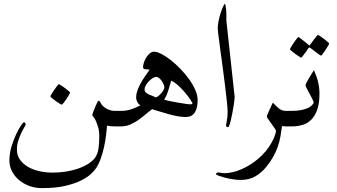

<svg xmlns="http://www.w3.org/2000/svg" viewBox="-20 -657 1753 998"><path d="M600.6 0H576.7Q565.9 0 554.7 -1Q543.5 -2 536.1 -3.9Q534.7 18.6 531 48.3Q527.3 78.1 520.5 108.6Q513.7 139.2 503.4 168Q493.2 196.8 479 217.8Q471.2 229.5 453.1 246.8Q435.1 264.2 402.1 280.8Q369.1 297.4 319.3 309.1Q269.5 320.8 197.8 320.8Q163.1 320.8 132.6 309.6Q102.1 298.3 79.1 279.1Q56.2 259.8 42.5 233.6Q28.8 207.5 28.8 177.7Q28.8 140.1 39.8 104.5Q50.8 68.8 64 40.8Q77.1 12.7 89.1 -4.4Q101.1 -21.5 103 -21.5Q108.4 -21.5 110.8 -18.1Q113.3 -14.6 113.3 -10.3Q113.3 -6.8 106.2 4.9Q99.1 16.6 90.6 34.4Q82 52.2 75 74.2Q67.9 96.2 67.9 120.1Q67.9 150.9 84 173.3Q100.1 195.8 126.2 210.7Q152.3 225.6 185.3 232.9Q218.3 240.2 253.4 240.2Q289.1 240.2 322.8 234.9Q356.4 229.5 385.5 219.5Q414.6 209.5 436.8 195.6Q459 181.6 472.7 165Q487.3 145 491.7 116.7Q496.1 88.4 496.1 51.8Q496.1 21.5 489 0.5Q481.9 -20.5 475.1 -35.6Q471.2 -43 465.3 -50Q459.5 -57.1 459.5 -59.1Q459.5 -61.5 464.1 -74Q468.8 -86.4 474.1 -99.4Q479.5 -112.3 484.6 -122.8Q489.7 -133.3 491.2 -133.3Q497.6 -133.3 502.9 -122.6Q505.4 -116.7 511.7 -109.4Q518.1 -102.1 527.8 -95.7Q537.6 -89.4 549.8 -85Q562 -80.6 576.7 -80.6H600.6Q612.8 -80.6 619.9 -76.9Q627 -73.2 630.6 -67.9Q634.3 -62.5 635.3 -55.4Q636.2 -48.3 636.2 -40.5Q636.2 -32.7 635.3 -25.6Q634.3 -18.6 630.6 -12.9Q627 -7.3 619.9 -3.7Q612.8 0 600.6 0ZM344.2 -175.8Q344.2 -173.3 338.4 -163.3Q332.5 -153.3 325.2 -142.1Q317.9 -130.9 310.3 -121.8Q302.7 -112.8 300.3 -112.8Q298.8 -112.8 289.6 -118.7Q280.3 -124.5 269.8 -131.8Q259.3 -139.2 250.7 -146.2Q242.2 -153.3 242.2 -156.2Q242.2 -158.7 248.3 -168.7Q254.4 -178.7 262 -189.9Q269.5 -201.2 276.6 -210.2Q283.7 -219.2 285.6 -219.2Q288.1 -219.2 297.9 -213.1Q307.6 -207 317.9 -199.2Q328.1 -191.4 336.2 -184.3Q344.2 -177.2 344.2 -175.8Z M1007.3 -137.2Q1007.3 -95.2 992.4 -72Q977.5 -48.8 943.8 -48.8Q925.3 -48.8 902.3 -53Q879.4 -57.1 856 -63.7Q832.5 -70.3 810.3 -77.4Q788.1 -84.5 770.5 -89.4Q752 -75.7 733.9 -60.3Q715.8 -44.9 696.5 -31.5Q677.2 -18.1 655.5 -9Q633.8 0 608.9 0H585Q572.8 0 565.7 -3.7Q558.6 -7.3 555.2 -12.9Q551.8 -18.6 550.8 -25.6Q549.8 -32.7 549.8 -40.5Q549.8 -48.3 550.8 -55.4Q551.8 -62.5 555.2 -67.9Q558.6 -73.2 565.7 -76.9Q572.8 -80.6 585 -80.6H608.9Q638.7 -80.6 664.3 -89.6Q689.9 -98.6 710 -109.4Q700.2 -114.7 693.8 -127Q687.5 -139.2 687.5 -150.4Q687.5 -166.5 693.4 -183.8Q699.2 -201.2 708.7 -219.5Q718.3 -237.8 731.2 -256.6Q744.1 -275.4 757.8 -294.4Q750.5 -296.4 744.4 -296.9Q738.3 -297.4 732.4 -297.4Q728.5 -297.4 726.1 -300.8Q723.6 -304.2 723.6 -307.6Q723.6 -317.9 728 -331.8Q732.4 -345.7 740.2 -358.2Q748 -370.6 758.3 -379.4Q768.6 -388.2 780.3 -388.2Q796.4 -388.2 819.6 -376.2Q842.8 -364.3 868.2 -344.2Q893.6 -324.2 918.5 -298.3Q943.4 -272.5 963.1 -244.9Q982.9 -217.3 995.1 -189.2Q1007.3 -161.1 1007.3 -137.2ZM981 -120.1Q973.1 -134.3 960.4 -151.9Q947.8 -169.4 932.6 -186.3Q917.5 -203.1 901.1 -217.3Q884.8 -231.4 870.1 -237.8Q865.7 -225.1 862.3 -212.4Q858.9 -199.7 855 -187.3Q851.1 -174.8 845.9 -162.8Q840.8 -150.9 833 -139.6Q840.3 -136.2 859.4 -132.3Q878.4 -128.4 900.4 -124.5Q922.4 -120.6 941.9 -117.7Q961.4 -114.7 970.7 -114.7Q977.5 -114.7 981 -120.1ZM793.5 -257.3Q783.7 -257.3 772.9 -250.5Q762.2 -243.7 752.9 -233.9Q743.7 -224.1 737.5 -212.9Q731.4 -201.7 731.4 -192.9Q731.4 -182.6 737.5 -176.8Q743.7 -170.9 752.4 -166.7Q761.2 -162.6 770.8 -159.2Q780.3 -155.8 788.1 -150.4Q793.9 -150.9 802 -157Q810.1 -163.1 817.4 -171.4Q824.7 -179.7 829.6 -188.5Q834.5 -197.3 834.5 -203.1Q834.5 -209 830.6 -218.3Q826.7 -227.5 820.6 -236.3Q814.5 -245.1 807.1 -251.2Q799.8 -257.3 793.5 -257.3Z M1199.7 -153.3Q1199.7 -147.9 1198.2 -134.3Q1196.8 -120.6 1193.8 -103.3Q1190.9 -85.9 1187.3 -66.9Q1183.6 -47.9 1179.9 -32.2Q1176.3 -16.6 1172.4 -6.3Q1168.5 3.9 1165.5 3.9Q1154.8 3.9 1154.8 -6.3Q1154.8 -9.8 1158.9 -28.1Q1163.1 -46.4 1163.1 -75.2Q1163.1 -93.3 1159.2 -130.1Q1155.3 -167 1149.7 -212.6Q1144 -258.3 1137.5 -307.4Q1130.9 -356.4 1125 -398.9Q1119.1 -441.4 1115.5 -472.4Q1111.8 -503.4 1111.8 -512.2Q1111.8 -526.9 1116.2 -548.1Q1120.6 -569.3 1126.7 -588.6Q1132.8 -607.9 1139.4 -622.1Q1146 -636.2 1149.4 -637.2Q1150.9 -635.3 1152.1 -628.9Q1153.3 -622.6 1154.3 -614.7Q1155.3 -606.9 1156 -598.9Q1156.7 -590.8 1156.7 -585.9V-549.3Z M1489.7 0H1465.8Q1460.4 0 1456.1 -0.7Q1451.7 -1.5 1445.8 -1.5Q1442.4 25.4 1437.7 52.2Q1433.1 79.1 1423.8 105.7Q1414.6 132.3 1399.9 158.4Q1385.3 184.6 1363.3 211.4Q1338.9 241.2 1306.9 259.8Q1274.9 278.3 1230.5 278.3Q1212.4 278.3 1190.2 274.9Q1168 271.5 1148.7 266.4Q1129.4 261.2 1116.2 256.3Q1103 251.5 1103 248Q1103 244.1 1106.7 241.7Q1110.4 239.3 1113.3 239.3Q1113.8 239.3 1117.7 239.7Q1121.6 240.2 1126.7 241Q1131.8 241.7 1137.5 242.4Q1143.1 243.2 1147.5 243.2Q1166 243.2 1189.2 238Q1212.4 232.9 1238.3 221.4Q1264.2 210 1291 191.9Q1317.9 173.8 1343.3 148.4Q1364.7 127 1378.2 106.4Q1391.6 85.9 1399.7 68.8Q1407.7 51.8 1411.1 39.8Q1414.6 27.8 1414.6 23.9Q1414.6 20 1407 8.8Q1399.4 -2.4 1390.4 -14.6Q1381.3 -26.9 1374 -37.6Q1366.7 -48.3 1366.7 -51.8Q1366.7 -53.2 1370.8 -63Q1375 -72.8 1380.1 -84.5Q1385.3 -96.2 1390.4 -107.2Q1395.5 -118.2 1397 -121.1H1400.9Q1413.6 -106.4 1429.4 -93.5Q1445.3 -80.6 1465.8 -80.6H1489.7Q1502 -80.6 1509 -76.9Q1516.1 -73.2 1519.8 -67.9Q1523.4 -62.5 1524.4 -55.4Q1525.4 -48.3 1525.4 -40.5Q1525.4 -32.7 1524.4 -25.6Q1523.4 -18.6 1519.8 -12.9Q1516.1 -7.3 1509 -3.7Q1502 0 1489.7 0Z M1640.6 -169.9Q1640.6 -121.1 1629.4 -88.4Q1618.2 -55.7 1598.9 -35.9Q1579.6 -16.1 1553.5 -8.1Q1527.3 0 1497.1 0H1473.1Q1460.9 0 1453.9 -3.7Q1446.8 -7.3 1443.4 -12.9Q1439.9 -18.6 1439 -25.6Q1438 -32.7 1438 -40.5Q1438 -48.3 1439 -55.4Q1439.9 -62.5 1443.4 -67.9Q1446.8 -73.2 1453.9 -76.9Q1460.9 -80.6 1473.1 -80.6H1497.1Q1524.9 -80.6 1546.4 -85Q1567.9 -89.4 1583 -96.7Q1596.7 -104 1603.5 -112.1Q1610.4 -120.1 1610.4 -124.5Q1610.4 -128.4 1603.8 -141.6Q1597.2 -154.8 1589.4 -169.7Q1581.5 -184.6 1574.7 -197Q1567.9 -209.5 1567.9 -212.9Q1567.9 -217.3 1574 -229.2Q1580.1 -241.2 1587.9 -253.9Q1595.7 -266.6 1602.8 -278.1Q1609.9 -289.6 1611.8 -292Q1626.5 -259.8 1633.5 -230.2Q1640.6 -200.7 1640.6 -169.9ZM1690.9 -431.2Q1690.9 -428.7 1685.1 -418.5Q1679.2 -408.2 1671.9 -397Q1664.6 -385.7 1657.7 -376.7Q1650.9 -367.7 1648.4 -367.7Q1647 -367.7 1638.4 -373.8Q1629.9 -379.9 1619.6 -387.7Q1607.9 -396 1593.3 -407.7Q1590.8 -410.2 1588.4 -410.2Q1586.4 -410.2 1584 -407.7Q1574.2 -393.6 1566.4 -382.3Q1559.1 -372.6 1553.2 -365Q1547.4 -357.4 1545.4 -357.4Q1543.5 -357.4 1534.2 -363.5Q1524.9 -369.6 1514.4 -377.2Q1503.9 -384.8 1495.6 -391.8Q1487.3 -398.9 1487.3 -400.9Q1487.3 -403.3 1493.4 -413.6Q1499.5 -423.8 1507.3 -435.1Q1515.1 -446.3 1522 -455.3Q1528.8 -464.4 1529.8 -464.4Q1533.2 -464.4 1541.5 -457.8Q1549.8 -451.2 1559.1 -444.3Q1569.8 -436 1582.5 -424.8Q1586.4 -420.9 1588.4 -420.9Q1590.3 -420.9 1593.3 -426.3Q1603 -439.9 1611.3 -450.7Q1618.7 -459.5 1624.8 -467.5Q1630.9 -475.6 1632.3 -475.6Q1634.3 -475.6 1644 -469.2Q1653.8 -462.9 1664.1 -454.8Q1674.3 -446.8 1682.6 -439.7Q1690.9 -432.6 1690.9 -431.2Z"/></svg>

Font: Accordance
Style: Italic
Weight: 400
Italic angle: -11°
Version: Version 1.2 (build January 31, 2020) Miklal Software Solutio